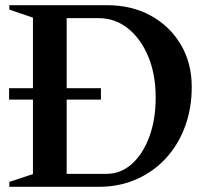

<svg xmlns="http://www.w3.org/2000/svg" viewBox="-20 -720 794 740"><path d="M16 0V-19L107 -49V-336H15V-380H107V-652L16 -683V-700H392Q488 -700 561.5 -659.5Q635 -619 677 -548Q719 -477 719 -385Q719 -301 692.5 -230.5Q666 -160 618 -108.5Q570 -57 504.5 -28.5Q439 0 360 0ZM369 -336H237V-50H391Q445 -50 487.5 -87.5Q530 -125 555 -191.5Q580 -258 580 -344Q580 -434 551 -503Q522 -572 472.5 -611Q423 -650 361 -650H237V-380H369Z"/></svg>

Font: Wittgenstein Semibold
Style: Regular
Weight: 600
Designer: Jörg Drees
Foundry: Jörg Drees
Version: Version 1.303; ttfautohint (v1.8.4.7-5d5b)